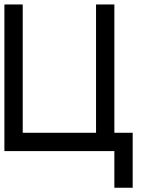

<svg xmlns="http://www.w3.org/2000/svg" viewBox="-20 -687 707 873"><path d="M0 0V-666.7H83.3V-83.3H416.7V-666.7H500V-83.3H583.3V166.7H500V0Z"/></svg>

Font: Galmuri11 Regular
Style: Regular
Weight: 400
Designer: Minseo Lee (Quiple)
Version: Version 2.356;hotconv 1.1.0;makeotfexe 2.6.0 DEVELOPMENT